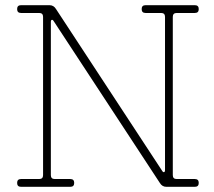

<svg xmlns="http://www.w3.org/2000/svg" viewBox="-20 -720 825 740"><path d="M61 -30H131Q146 -30 146 -45V-655Q146 -670 131 -670H61Q46 -670 46 -685Q46 -700 61 -700H171Q187 -700 196 -685L606 -60Q608 -56 612 -56.5Q616 -57 616 -65V-655Q616 -670 601 -670H541Q526 -670 526 -685Q526 -700 541 -700H731Q746 -700 746 -685Q746 -670 731 -670H661Q646 -670 646 -655V-45Q646 -30 661 -30H731Q746 -30 746 -15Q746 0 731 0H621Q605 0 596 -15L186 -640Q184 -644 180 -643.5Q176 -643 176 -635V-45Q176 -30 191 -30H251Q266 -30 266 -15Q266 0 251 0H61Q46 0 46 -15Q46 -30 61 -30Z"/></svg>

Font: ClassicType
Style: Regular
Weight: 400
Version: Version 1.004